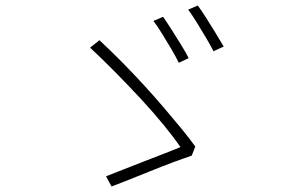

<svg xmlns="http://www.w3.org/2000/svg" viewBox="-20 -748 1040 697"><path d="M572 -687Q584 -670 601.5 -642.5Q619 -615 637 -586Q655 -557 665 -537L629 -520Q619 -541 602 -570Q585 -599 567.5 -627Q550 -655 537 -672ZM698 -728Q710 -712 727.5 -684.5Q745 -657 762.5 -628.5Q780 -600 792 -579L755 -562Q744 -584 727 -612.5Q710 -641 693 -668.5Q676 -696 663 -713ZM676 -183Q646 -173 606 -158Q566 -143 524 -126Q482 -109 445.5 -94.5Q409 -80 385 -71L365 -108Q389 -117 426 -132Q463 -147 504 -162.5Q545 -178 580 -192Q615 -206 635 -214Q612 -248 574 -294.5Q536 -341 490 -390.5Q444 -440 396.5 -488Q349 -536 307 -575L341 -602Q381 -565 421.5 -524Q462 -483 501 -440.5Q540 -398 575 -357Q610 -316 639.5 -280Q669 -244 689 -216Z"/></svg>

Font: Noto Sans SC ExtraLight
Style: Regular
Weight: 250
Designer: Ryoko NISHIZUKA 西塚涼子 (kana, bopomofo & ideographs); Paul D. Hunt (Latin, Greek & Cyrillic); Sandoll Communications 산돌커뮤니
Foundry: Adobe
Version: Version 2.004-H2;hotconv 1.0.118;makeotfexe 2.5.65603